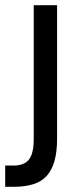

<svg xmlns="http://www.w3.org/2000/svg" viewBox="-47 -520 323 740"><path d="M-27 118H6Q46 118 64.5 95Q83 72 83 15V-500H173V15Q173 65 163 100.5Q153 136 133 158Q113 180 81 190Q49 200 6 200H-27Z"/></svg>

Font: Retni Sans Medium
Style: Regular
Weight: 500
Designer: Vitaly Kuzmin
Foundry: ParaType Ltd.
Version: Version 1.00;March 2, 2019;FontCreator 11.5.0.2425 64-bit; t